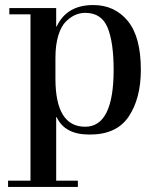

<svg xmlns="http://www.w3.org/2000/svg" viewBox="-20 -522 633 762"><path d="M12 220V195H101V-465H17V-490H203V-417H205Q245 -502 350 -502Q435 -502 487 -439Q539 -376 539 -245Q539 -131 490.5 -59Q442 13 334 12Q237 12 205 -57H203V195H289V220ZM200 -292V-210Q200 -19 318 -19Q431 -19 431 -245Q431 -354 407 -412.5Q383 -471 318 -471Q299 -471 280.5 -463.5Q262 -456 242.5 -437.5Q223 -419 211.5 -381.5Q200 -344 200 -292Z"/></svg>

Font: Justus
Style: Oldstyle
Weight: 500
Version: Version 001.000